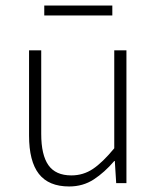

<svg xmlns="http://www.w3.org/2000/svg" viewBox="-20 -662 569 694"><path d="M230 12Q156 12 120.5 -33.5Q85 -79 85 -172V-480H129V-178Q129 -102 155 -65Q181 -28 238 -28Q281 -28 316 -51.5Q351 -75 393 -126V-480H437V0H400L395 -80H393Q358 -39 319 -13.5Q280 12 230 12ZM140 -606V-642H386V-606Z"/></svg>

Font: Source Sans 3 Light
Style: Regular
Weight: 300
Designer: Paul D. Hunt
Foundry: Adobe
Version: Version 3.052;hotconv 1.1.0;makeotfexe 2.6.0